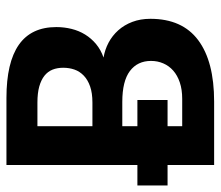

<svg xmlns="http://www.w3.org/2000/svg" viewBox="-64 -614 678 590"><g transform="rotate(-90 275.0 -319.0)"><path d="M63 0V-143.1H0V-235.8H63V-638.2H269Q377.9 -638.2 432.4 -600.1Q486.8 -562 486.8 -484.9Q486.8 -460.9 481.2 -438.2Q475.6 -415.5 463.9 -396.5Q452.1 -377.4 434.6 -362.8Q417 -348.1 393.1 -339.8Q417 -335.9 438.7 -324.5Q460.4 -313 476.8 -294.7Q493.2 -276.4 502.7 -251.5Q512.2 -226.6 512.2 -195.8Q512.2 -98.1 446.8 -49.1Q381.3 0 257.8 0ZM361.8 -463.9Q361.8 -481.9 356 -496.6Q350.1 -511.2 337.2 -521.5Q324.2 -531.7 304 -537.4Q283.7 -543 254.9 -543H182.1V-374H254.9Q284.2 -374 304.4 -381.1Q324.7 -388.2 337.6 -400.6Q350.6 -413.1 356.2 -429.2Q361.8 -445.3 361.8 -463.9ZM266.1 -98.1Q294.9 -98.1 316.7 -105.5Q338.4 -112.8 353 -125.7Q367.7 -138.7 375.2 -156.2Q382.8 -173.8 382.8 -193.8Q382.8 -235.4 351.8 -258.8Q320.8 -282.2 256.8 -282.2H182.1V-235.8H262.7V-143.1H182.1V-98.1Z"/></g></svg>

Font: Code New Roman
Style: Bold
Weight: 700
Monospace: yes
Designer: Sam Radian
Foundry: Code New Roman
Version: Version 1.508 October 19, 2014